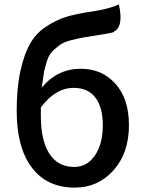

<svg xmlns="http://www.w3.org/2000/svg" viewBox="-20 -841 658 874"><path d="M166 -312Q166 -201 205 -141Q244 -81 318 -81Q376 -81 412 -133Q448 -186 448 -271Q448 -353 414 -397Q380 -441 316 -441Q232 -441 166 -352ZM320 13Q194 13 125 -78Q56 -169 56 -336Q56 -442 73 -518Q90 -595 117 -642Q144 -690 190 -720Q237 -751 284 -765Q331 -779 401 -789Q476 -800 521 -821Q544 -719 498 -697Q509 -694 426 -681Q381 -674 358 -670Q336 -666 304 -658Q273 -650 258 -640Q243 -630 224 -613Q206 -596 197 -573Q189 -550 181 -517L170 -442Q241 -528 348 -528Q445 -528 506 -459Q567 -391 567 -271Q567 -144 496 -65Q426 13 320 13Z"/></svg>

Font: Swei Half Moon CJK SC
Style: Medium
Weight: 500
Version: Version 2.071